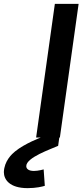

<svg xmlns="http://www.w3.org/2000/svg" viewBox="-167 -712 430 994"><path d="M-31 148C-31 103 97 60 134 43L140 0H143L240 -692H117L20 0H44C44 0 -39 31 -89 72C-105 85 -145 121 -147 179C-147 217 -118 262 -24 262C21 262 52 254 65 250L59 165C59 165 31 173 9 173C-19 173 -31 162 -31 148Z"/></svg>

Font: Cantarell
Style: BoldOblique
Weight: 700
Italic angle: -8°
Designer: Dave Crossland
Version: Version 0.024